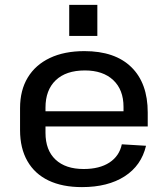

<svg xmlns="http://www.w3.org/2000/svg" viewBox="-20 -757 686 785"><path d="M315 8Q235 8 178.5 -19Q122 -46 92 -98.5Q62 -151 62 -225V-315Q62 -388 93.5 -440Q125 -492 184 -520Q243 -548 325 -548Q450 -548 517 -482.5Q584 -417 584 -297V-240H146V-302H501L485 -278V-320Q485 -390 443 -429.5Q401 -469 327 -469Q250 -469 208 -429Q166 -389 166 -317V-214Q166 -143 207 -104.5Q248 -66 322 -66Q387 -66 427.5 -92.5Q468 -119 478 -167L577 -161Q558 -80 489.5 -36Q421 8 315 8ZM378 -737V-610H263V-737Z"/></svg>

Font: Pathway Extreme Medium
Style: Regular
Weight: 500
Designer: Eduardo Rodriguez Tunni
Foundry: Eduardo Rodriguez Tunni
Version: Version 1.001;gftools[0.9.26]